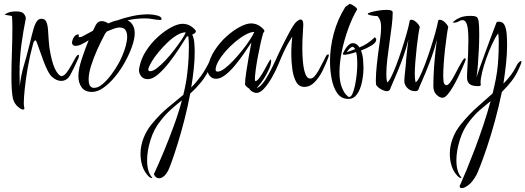

<svg xmlns="http://www.w3.org/2000/svg" viewBox="-20 -504 2714 992"><path d="M99 62Q89 62 71.5 46.5Q54 31 47 6Q43 -11 41 -40Q39 -69 39 -105Q39 -165 41.5 -234Q44 -303 44 -358Q44 -376 43.5 -392Q43 -408 42 -420Q40 -422 30.5 -423.5Q21 -425 12.5 -426.5Q4 -428 4 -428Q4 -430 19.5 -437.5Q35 -445 64 -445Q94 -445 103.5 -432.5Q113 -420 113 -411Q113 -409 113 -406Q113 -403 112 -401Q101 -348 91 -276.5Q81 -205 81 -126Q81 -107 81.5 -92.5Q82 -78 82 -67V-58Q88 -114 103 -164.5Q118 -215 133 -275Q145 -327 153.5 -355.5Q162 -384 171.5 -395.5Q181 -407 194 -407Q212 -407 219 -392Q226 -377 228 -351Q230 -325 232 -291.5Q234 -258 242 -220Q254 -163 270 -137Q286 -111 297 -111Q310 -111 323 -127.5Q336 -144 348 -166Q360 -188 369.5 -204.5Q379 -221 385 -221Q388 -221 388 -216Q388 -212 385 -203Q360 -147 343 -116.5Q326 -86 296 -86Q273 -86 250 -106Q238 -116 226.5 -138.5Q215 -161 205 -188Q195 -215 186.5 -239.5Q178 -264 172 -280Q166 -296 164 -296Q162 -296 157.5 -292Q153 -288 151 -278Q134 -216 123.5 -155.5Q113 -95 108 -46.5Q103 2 103 28Q103 41 104.5 46.5Q106 52 106 55Q106 62 99 62Z M455 -29Q419 -29 402 -52.5Q385 -76 385 -110Q385 -146 402 -198Q419 -250 438 -296Q421 -285 403 -276Q385 -267 371 -267Q361 -267 356.5 -272Q352 -277 352 -283Q352 -288 355 -298Q358 -308 365.5 -317Q373 -326 384 -326Q388 -326 388 -323Q388 -322 387.5 -321.5Q387 -321 387 -320Q386 -318 386 -316Q386 -312 391 -312Q394 -312 398.5 -313Q403 -314 408 -317Q418 -322 431 -329.5Q444 -337 460 -345L475 -375Q481 -386 489 -390.5Q497 -395 504 -395Q515 -395 523.5 -391.5Q532 -388 539 -383Q550 -388 562.5 -392.5Q575 -397 587 -399Q625 -413 666 -421.5Q707 -430 747 -430Q769 -430 792 -424Q815 -418 815 -405Q815 -401 807 -401Q791 -401 770.5 -405Q750 -409 730 -409Q705 -409 682 -406.5Q659 -404 639 -399Q655 -392 665.5 -375Q676 -358 676 -332Q676 -304 662.5 -265Q649 -226 626.5 -185Q604 -144 575 -108.5Q546 -73 515 -51Q484 -29 455 -29ZM466 -50Q487 -50 509.5 -69Q532 -88 554 -117Q576 -146 593 -177Q601 -191 611.5 -215Q622 -239 629.5 -266Q637 -293 637 -315Q637 -335 628.5 -348.5Q620 -362 597 -362Q586 -362 569 -356Q552 -350 533 -342Q529 -338 525.5 -333.5Q522 -329 520 -324Q501 -289 482 -246.5Q463 -204 450.5 -164Q438 -124 438 -94Q438 -50 466 -50Z M802 417Q784 417 775 396Q801 340 827.5 276Q854 212 878.5 145Q903 78 920 14Q892 36 863 62Q834 88 808 122Q775 163 757.5 219.5Q740 276 740 324Q740 382 764 411Q767 414 767 415Q767 415 766.5 415.5Q766 416 765 416Q761 416 755.5 413Q750 410 745 404Q725 383 715.5 353.5Q706 324 706 290Q706 251 721 211Q736 171 765 136Q807 85 848 51.5Q889 18 927 -14Q942 -73 948 -129Q953 -173 954.5 -206Q956 -239 956 -264Q956 -280 955 -293Q954 -306 953 -317L945 -315Q928 -288 904 -251Q880 -214 852 -178.5Q824 -143 796 -119Q768 -95 743 -95Q722 -95 710 -109.5Q698 -124 698 -143Q698 -148 700 -156Q709 -202 735.5 -242.5Q762 -283 796.5 -314Q831 -345 865 -363Q899 -381 923 -381Q941 -381 957.5 -373.5Q974 -366 989 -349Q992 -346 992 -342Q992 -333 973 -325Q981 -310 983.5 -286.5Q986 -263 986 -237Q986 -194 981 -147Q976 -100 968 -52Q994 -78 1018 -111Q1042 -144 1064 -190Q1070 -202 1075 -202Q1079 -202 1079 -195Q1079 -184 1069.5 -163Q1060 -142 1047 -120Q1034 -98 1021 -82Q1008 -66 993.5 -50.5Q979 -35 963 -21Q950 48 933 114Q916 180 899 235Q882 290 868.5 327.5Q855 365 849 377Q837 399 825 408Q813 417 802 417ZM756 -136Q770 -136 791 -152Q812 -168 835 -192.5Q858 -217 879.5 -245Q901 -273 917.5 -297.5Q934 -322 940 -337Q919 -337 894.5 -322.5Q870 -308 846 -285Q822 -262 801 -237Q780 -212 766.5 -190Q753 -168 749 -156Q746 -149 746 -145Q746 -136 756 -136Z M1288 -40Q1277 -40 1264 -48.5Q1251 -57 1246 -67Q1246 -90 1252 -130Q1258 -170 1265.5 -212.5Q1273 -255 1279 -285Q1261 -257 1238 -224Q1215 -191 1191 -162.5Q1167 -134 1142.5 -115.5Q1118 -97 1097 -97Q1076 -97 1064 -111.5Q1052 -126 1052 -145Q1052 -150 1054 -158Q1063 -204 1089.5 -244.5Q1116 -285 1150.5 -316Q1185 -347 1219 -365Q1253 -383 1277 -383Q1295 -383 1311.5 -375.5Q1328 -368 1343 -351Q1346 -348 1346 -344Q1346 -339 1340 -334Q1333 -310 1325.5 -276.5Q1318 -243 1311.5 -207.5Q1305 -172 1301 -142Q1297 -112 1297 -96Q1297 -85 1300 -85Q1308 -85 1320.5 -102Q1333 -119 1345 -141Q1357 -163 1366.5 -180Q1376 -197 1378 -197Q1381 -197 1381 -189Q1381 -172 1370 -147Q1359 -122 1343.5 -97.5Q1328 -73 1312.5 -56.5Q1297 -40 1288 -40ZM1105 -134Q1119 -134 1140.5 -150Q1162 -166 1185.5 -191Q1209 -216 1231.5 -244Q1254 -272 1270.5 -297.5Q1287 -323 1294 -339Q1274 -339 1248 -324.5Q1222 -310 1195 -287.5Q1168 -265 1145 -238.5Q1122 -212 1108 -187Q1094 -162 1094 -144Q1094 -134 1105 -134Z M1306 -24Q1292 -24 1279 -33.5Q1266 -43 1266 -56Q1266 -78 1275 -69Q1281 -63 1289 -56.5Q1297 -50 1304 -50Q1318 -50 1335 -70.5Q1352 -91 1370 -124.5Q1388 -158 1405 -195Q1410 -206 1420 -228Q1430 -250 1443.5 -276.5Q1457 -303 1470 -327.5Q1483 -352 1493 -368Q1504 -386 1515 -394.5Q1526 -403 1533 -403Q1547 -403 1547 -377Q1547 -365 1544.5 -330Q1542 -295 1542 -254Q1542 -217 1545.5 -181Q1549 -145 1558 -121.5Q1567 -98 1583 -98Q1595 -98 1606 -111Q1617 -124 1625.5 -139Q1634 -154 1637 -161Q1658 -200 1663 -211.5Q1668 -223 1676 -223Q1679 -223 1679 -219Q1679 -217 1677 -209Q1665 -176 1647.5 -140.5Q1630 -105 1606 -80Q1582 -55 1552 -55Q1525 -55 1510.5 -80.5Q1496 -106 1490.5 -145.5Q1485 -185 1485 -225Q1485 -251 1486.5 -274Q1488 -297 1490 -315Q1480 -299 1470 -282Q1460 -265 1448 -240Q1436 -215 1419 -173Q1404 -137 1384.5 -103Q1365 -69 1344.5 -46.5Q1324 -24 1306 -24Z M1780 7Q1743 7 1722.5 -22.5Q1702 -52 1693.5 -97Q1685 -142 1685 -187Q1685 -258 1704.5 -331Q1724 -404 1764 -468L1786 -484Q1797 -482 1811 -472Q1825 -462 1825 -456V-455Q1800 -413 1779.5 -356.5Q1759 -300 1746.5 -240.5Q1734 -181 1734 -130Q1734 -87 1744 -59Q1754 -31 1766 -17Q1778 -3 1784 -3Q1794 -3 1801.5 -20.5Q1809 -38 1814.5 -64.5Q1820 -91 1823 -120.5Q1826 -150 1826 -174Q1826 -185 1825 -202.5Q1824 -220 1820 -235Q1799 -228 1783 -224.5Q1767 -221 1763 -221Q1751 -221 1751 -226Q1751 -226 1751 -226.5Q1751 -227 1752 -227V-228Q1766 -257 1778.5 -269Q1791 -281 1802 -281Q1814 -281 1822.5 -275Q1831 -269 1837 -259Q1857 -267 1875.5 -278.5Q1894 -290 1917 -312Q1919 -309 1921.5 -306Q1924 -303 1924 -299Q1924 -284 1899.5 -269Q1875 -254 1845 -243Q1854 -221 1856 -195Q1858 -169 1858 -156Q1858 -117 1850 -79.5Q1842 -42 1825 -17.5Q1808 7 1780 7ZM1771 -234 1815 -250Q1808 -262 1802 -262Q1790 -262 1771 -234Z M2267 1Q2250 1 2234.5 -15.5Q2219 -32 2219 -58Q2219 -107 2222.5 -155.5Q2226 -204 2230.5 -242.5Q2235 -281 2237 -299Q2227 -257 2212 -215Q2197 -173 2182 -136.5Q2167 -100 2156 -75.5Q2145 -51 2143 -44Q2139 -33 2126 -33Q2106 -33 2093 -42.5Q2080 -52 2074.5 -63.5Q2069 -75 2069 -81Q2069 -95 2071 -115.5Q2073 -136 2076 -163Q2079 -208 2083.5 -244.5Q2088 -281 2090 -299Q2080 -257 2065 -215Q2050 -173 2035 -136.5Q2020 -100 2009 -75.5Q1998 -51 1996 -44Q1992 -33 1979 -33Q1969 -33 1956 -39Q1943 -45 1933.5 -53.5Q1924 -62 1923 -68Q1922 -73 1922 -79.5Q1922 -86 1922 -93Q1922 -122 1927 -170.5Q1932 -219 1943 -294Q1949 -335 1949 -360Q1949 -386 1943.5 -400Q1938 -414 1930 -421Q1914 -421 1897 -424.5Q1880 -428 1880 -433Q1880 -436 1896.5 -441Q1913 -446 1936 -449.5Q1959 -453 1978 -453Q1992 -453 2000.5 -450Q2009 -447 2009 -439Q2009 -411 2004 -370.5Q1999 -330 1992.5 -285Q1986 -240 1981 -197Q1976 -154 1976 -120Q1976 -108 1977 -97.5Q1978 -87 1980 -79Q1988 -81 2000.5 -105.5Q2013 -130 2027.5 -168Q2042 -206 2056 -249Q2070 -292 2081 -331Q2092 -370 2097 -397Q2098 -402 2105 -402Q2116 -402 2129.5 -390.5Q2143 -379 2149 -365Q2146 -354 2141.5 -325Q2137 -296 2133 -259Q2129 -222 2126 -185.5Q2123 -149 2123 -122Q2123 -95 2127 -79Q2135 -81 2147.5 -105.5Q2160 -130 2174.5 -168Q2189 -206 2203 -249Q2217 -292 2228 -331Q2239 -370 2244 -397Q2245 -402 2252 -402Q2263 -402 2276.5 -390.5Q2290 -379 2296 -365Q2293 -353 2288.5 -322Q2284 -291 2279.5 -251.5Q2275 -212 2272.5 -174.5Q2270 -137 2270 -111Q2270 -80 2275 -72Q2280 -64 2287 -64Q2295 -64 2305.5 -78Q2316 -92 2327 -113Q2338 -134 2349 -154.5Q2360 -175 2368.5 -189Q2377 -203 2382 -203Q2386 -203 2386 -198Q2386 -195 2383 -187Q2379 -177 2369.5 -154.5Q2360 -132 2347 -105.5Q2334 -79 2320 -55Q2306 -31 2292 -15Q2278 1 2267 1Z M2366 468Q2355 468 2355 459Q2355 453 2359 448Q2373 417 2392.5 369.5Q2412 322 2434 264Q2456 206 2477 143Q2498 80 2515 18Q2488 40 2460 64Q2432 88 2406 122Q2373 163 2355.5 219.5Q2338 276 2338 324Q2338 382 2362 411Q2365 414 2365 415Q2365 415 2364.5 415.5Q2364 416 2363 416Q2359 416 2353.5 413Q2348 410 2343 404Q2323 383 2313.5 353.5Q2304 324 2304 290Q2304 251 2319 211Q2334 171 2363 136Q2404 86 2446 49Q2488 12 2525 -21Q2535 -60 2542 -97Q2549 -134 2552 -167Q2555 -203 2556 -232.5Q2557 -262 2557 -286Q2557 -313 2554 -332Q2538 -310 2522 -275Q2506 -240 2492.5 -202Q2479 -164 2471 -130.5Q2463 -97 2463 -78Q2463 -74 2463.5 -71Q2464 -68 2464 -65Q2464 -59 2450 -59Q2419 -59 2406 -70Q2393 -81 2393 -103Q2393 -124 2395 -156.5Q2397 -189 2398.5 -225.5Q2400 -262 2400 -295Q2400 -352 2393 -376Q2386 -400 2369 -400Q2361 -400 2350 -393.5Q2339 -387 2325 -387Q2320 -387 2318 -390Q2319 -388 2327.5 -396Q2336 -404 2356.5 -413Q2377 -422 2413 -422Q2431 -422 2440.5 -417.5Q2450 -413 2453 -393Q2456 -373 2456 -326Q2456 -291 2454 -248.5Q2452 -206 2449 -168Q2446 -130 2442 -105Q2448 -124 2459 -155Q2470 -186 2483.5 -222.5Q2497 -259 2509.5 -293.5Q2522 -328 2532 -353Q2542 -378 2545 -387V-388Q2545 -389 2545.5 -389Q2546 -389 2546 -390V-389Q2549 -392 2558 -392Q2579 -392 2587.5 -373Q2596 -354 2598 -326Q2600 -298 2600 -271Q2600 -225 2594.5 -174.5Q2589 -124 2581 -72Q2601 -92 2618 -114Q2635 -136 2647 -161Q2652 -173 2660 -181Q2668 -189 2672 -189Q2674 -189 2674 -185Q2674 -178 2667 -163Q2648 -117 2623.5 -85.5Q2599 -54 2573 -29Q2557 48 2537 121Q2517 194 2497 253.5Q2477 313 2462 351.5Q2447 390 2442 399Q2422 436 2400.5 452Q2379 468 2366 468Z"/></svg>

Font: Comforter
Style: Regular
Weight: 400
Designer: Robert E. Leuschke
Foundry: Robert E. Leuschke
Version: Version 1.013; ttfautohint (v1.8.3)